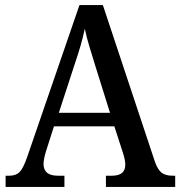

<svg xmlns="http://www.w3.org/2000/svg" viewBox="-20 -734 708 754"><path d="M2 0V-44H17Q43 -44 57.5 -59Q72 -74 88 -121L292 -714H384L589 -97Q600 -67 615 -55.5Q630 -44 657 -44H668V0H396V-44H420Q472 -44 472 -87Q472 -97 469.5 -109Q467 -121 463 -133L429 -238H192L161 -141Q157 -129 154 -114.5Q151 -100 151 -90Q151 -44 207 -44H233V0ZM211 -291H412L355 -473Q342 -515 331 -551.5Q320 -588 313 -621Q306 -588 296.5 -555Q287 -522 273 -481Z"/></svg>

Font: Noto Serif Khmer SemiCondensed Medium
Style: Regular
Weight: 500
Width: 4
Designer: Danh Hong and the Monotype Design Team
Foundry: Monotype Imaging Inc.
Version: Version 2.004; ttfautohint (v1.8.4.7-5d5b)